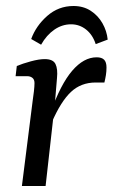

<svg xmlns="http://www.w3.org/2000/svg" viewBox="-20 -620 379 640"><path d="M53 0 89 -285Q91 -297 93 -315Q95 -333 95 -343Q95 -355 88 -360.5Q81 -366 71 -366H32L36 -400Q55 -408 82.5 -415.5Q110 -423 129 -423Q157 -423 165 -406.5Q173 -390 170 -360L163 -276L132 0ZM149 -246Q182 -339 220.5 -384Q259 -429 302 -429Q319 -429 327 -421Q335 -413 335 -395Q335 -382 333 -369.5Q331 -357 328 -345H299Q250 -345 216.5 -313.5Q183 -282 153 -213ZM117 -471 84 -490Q100 -534 137.5 -567Q175 -600 225 -600Q258 -600 282.5 -584Q307 -568 321.5 -542.5Q336 -517 339 -488L299 -473Q289 -504 267 -521.5Q245 -539 217 -539Q187 -539 161 -521Q135 -503 117 -471Z"/></svg>

Font: Rasa
Style: Italic
Weight: 400
Italic angle: -7.10001°
Designer: Anna Giedrys (Yrsa+Rasa design), David Brezina (Yrsa art-direction, Rasa art-direction, design)
Foundry: Rosetta Type Foundry
Version: Version 2.004